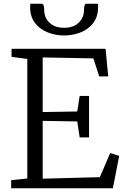

<svg xmlns="http://www.w3.org/2000/svg" viewBox="-20 -1003 663 1023"><path d="M125.5 -52V-689L41.5 -700V-743H542.5L556.5 -596H508.5L477.5 -692L207.5 -697V-406L391.5 -409L404.5 -492H454.5V-271H404.5L391.5 -356L207.5 -359V-51L512 -59L567 -187.5L615 -172.5L581.5 0H39.5V-43ZM200.5 -983Q210.5 -983 213 -972.5Q215.5 -962 215.5 -949Q215.5 -910 243.2 -882.5Q271 -855 321.5 -855Q372 -855 399.8 -882.5Q427.5 -910 427.5 -949Q427.5 -962 430 -972.5Q432.5 -983 441.5 -983H501.5Q502.5 -979.5 502.5 -974.5Q502.5 -969.5 502.5 -965Q502.5 -913.5 476.5 -880Q450.5 -846.5 409 -830.2Q367.5 -814 321.5 -814Q275.5 -814 234 -830.5Q192.5 -847 166.5 -880.5Q140.5 -914 140.5 -965Q140.5 -969.5 141 -974.5Q141.5 -979.5 141.5 -983Z"/></svg>

Font: Merriweather Light
Style: Regular
Weight: 300
Designer: Eben Sorkin
Foundry: Eben Sorkin
Version: Version 2.100